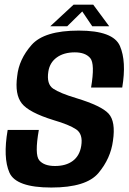

<svg xmlns="http://www.w3.org/2000/svg" viewBox="-20 -814 565 838"><path d="M204 4.5Q50 4.5 21.2 -60.5Q-7.5 -125.5 13.5 -247H149.5Q130.5 -139.5 151.2 -114.5Q172 -89.5 220 -89.5Q268 -89.5 297.8 -111.8Q327.5 -134 334.5 -177Q343 -229 312.2 -249.5Q281.5 -270 214.5 -289.5Q106 -323 75 -362.8Q44 -402.5 55 -481.5Q62.5 -555 117.8 -617.8Q173 -680.5 323.5 -680.5Q474.5 -680.5 503.5 -613.2Q532.5 -546 513.5 -432H377.5Q395 -535.5 373.8 -560.5Q352.5 -585.5 306.5 -585.5Q258.5 -585.5 227.8 -563.2Q197 -541 191 -501.5Q182.5 -447 212.2 -427Q242 -407 312 -386Q422.5 -352.5 454 -318Q485.5 -283.5 473 -199.5Q463 -122.5 409.8 -59Q356.5 4.5 204 4.5ZM199.5 -699.5 301 -793.5H387L456.5 -699.5H382.5L339 -764L273.5 -699.5Z"/></svg>

Font: Anybody SemiBold
Style: Italic
Weight: 600
Italic angle: -10°
Designer: Tyler Finck
Foundry: Etcetera Type Company
Version: Version 1.010; ttfautohint (v1.8.3) -l 8 -r 50 -G 200 -x 14 